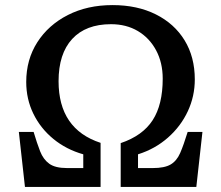

<svg xmlns="http://www.w3.org/2000/svg" viewBox="-20 -734 869 754"><path d="M78 0 54 -216H112Q125 -172 137.5 -140Q150 -108 173.5 -91Q197 -74 243 -74H307V-128Q240 -147 189.5 -188.5Q139 -230 111 -287.5Q83 -345 83 -412Q83 -500 126.5 -568Q170 -636 246.5 -675Q323 -714 422 -714Q519 -714 592 -677.5Q665 -641 705 -575.5Q745 -510 745 -422Q745 -356 717.5 -297Q690 -238 639.5 -193.5Q589 -149 522 -128V-74H580Q626 -74 650 -88Q674 -102 687.5 -133Q701 -164 717 -216H775L751 0H454V-172Q540 -201 579.5 -262Q619 -323 619 -425Q619 -488 593 -536.5Q567 -585 521.5 -612Q476 -639 416 -639Q317 -639 263.5 -581Q210 -523 210 -415Q210 -227 375 -173V0Z"/></svg>

Font: Literata Medium
Style: Regular
Weight: 500
Designer: Latin by Veronika Burian and Jose Scaglione. Greek by Irene Vlachou. Cyrillic by Vera Evstafieva.
Foundry: TypeTogether
Version: Version 3.103; ttfautohint (v1.8.4.7-5d5b);gftools[0.9.29]